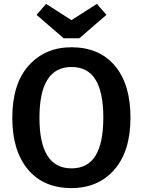

<svg xmlns="http://www.w3.org/2000/svg" viewBox="-20 -948 731 983"><path d="M346 15Q203 15 123 -80.5Q43 -176 43 -345Q43 -519 127 -612.5Q211 -706 346 -706Q488 -706 568 -611.5Q648 -517 648 -346Q648 -174 565.5 -79.5Q483 15 346 15ZM346 -86Q429 -86 469 -151Q509 -216 509 -346Q509 -474 469.5 -539.5Q430 -605 346 -605Q182 -605 182 -345Q182 -86 346 -86ZM386 -752H306L167 -872L216 -928L346 -845L476 -928L525 -872Z"/></svg>

Font: Trujillo Medium
Style: Regular
Weight: 500
Designer: Fira Sans original fonts by bBox Type GmbH, Carrois Corporate GbR, & Edenspiekermann AG / Changes by Cristiano Sobral
Foundry: Fira Sans original fonts by bBox Type GmbH, Carrois Corporate GbR, & Edenspiekermann AG / Changes by Cristiano Sobral
Version: Version 4.301;October 17, 2021;FontCreator 14.0.0.2814 64-bi